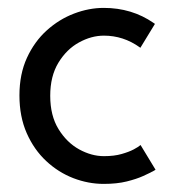

<svg xmlns="http://www.w3.org/2000/svg" viewBox="-20 -442 434 474"><path d="M236 12Q198 12 161 -2.2Q124 -16.5 94 -44.5Q64 -72.5 46 -113.2Q28 -154 28 -206.5Q28 -259 46.5 -299.2Q65 -339.5 95.5 -367Q126 -394.5 162.8 -408.5Q199.5 -422.5 236 -422.5Q305.5 -422.5 359 -385.5L362.5 -383L326.5 -324L324.5 -325.5Q284.5 -354 236.5 -354Q205.5 -354 175 -337.2Q144.5 -320.5 124.2 -287.2Q104 -254 104 -205.5Q104 -156.5 124.5 -123.2Q145 -90 175.5 -73.2Q206 -56.5 236.5 -56.5Q262 -56.5 280.2 -61.8Q298.5 -67 310.2 -73.2Q322 -79.5 327 -84L364 -23L360 -20.5Q350 -15 333.5 -7.5Q317 0 292.8 6Q268.5 12 236 12Z"/></svg>

Font: Lucymar Sans
Style: Regular
Weight: 400
Foundry: The League of Moveable Type (original font) / Main changes by Cristiano Sobral with portions from Mirco Monsees
Version: Version 2.001;August 30, 2020;FontCreator 13.0.0.2681 64-bit